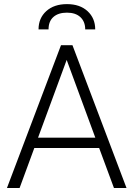

<svg xmlns="http://www.w3.org/2000/svg" viewBox="-20 -936 665 956"><path d="M14.6 0ZM473.6 -199.2H150.9L77.6 0H14.6L283.7 -710.9H340.8L609.9 0H547.4ZM169.4 -250.5H454.6L312 -637.7ZM404.3 -789.6Q404.3 -828.1 380.4 -850.6Q356.4 -873 313.5 -873Q270.5 -873 246.1 -851.6Q221.7 -830.1 221.7 -789.6H171.9Q171.9 -845.7 210.4 -880.6Q249 -915.5 313.5 -915.5Q377.9 -915.5 416 -880.4Q454.1 -845.2 454.1 -789.6Z"/></svg>

Font: Roboto Light
Style: Regular
Weight: 300
Designer: Google
Version: Version 2.134; 2016; ttfautohint (v1.6)